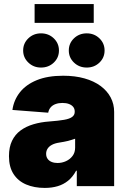

<svg xmlns="http://www.w3.org/2000/svg" viewBox="-20 -922 634 951"><path d="M201.7 8.8Q149.4 8.8 109.4 -8.3Q69.3 -25.4 46.9 -60.3Q24.4 -95.2 24.4 -148.4Q24.4 -193.4 39.6 -224.6Q54.7 -255.9 82 -275.9Q109.4 -295.9 145.8 -306.6Q182.1 -317.4 224.1 -320.3Q270 -323.7 297.6 -328.6Q325.2 -333.5 337.6 -343Q350.1 -352.5 350.1 -367.7V-369.6Q350.1 -383.3 342.5 -392.6Q335 -401.9 321.5 -407Q308.1 -412.1 289.1 -412.1Q270.5 -412.1 255.6 -406.7Q240.7 -401.4 231.2 -390.6Q221.7 -379.9 218.8 -363.8L41.5 -377.4Q48.3 -426.3 78.4 -464.6Q108.4 -502.9 162.1 -524.9Q215.8 -546.9 293 -546.9Q351.6 -546.9 398.4 -533.7Q445.3 -520.5 478 -496.3Q510.7 -472.2 528.1 -439.5Q545.4 -406.7 545.4 -367.7V0H360.4V-76.2H356.9Q340.3 -45.4 317.4 -26.9Q294.4 -8.3 265.6 0.2Q236.8 8.8 201.7 8.8ZM265.1 -114.7Q287.1 -114.7 306.9 -123.8Q326.7 -132.8 339.4 -149.7Q352.1 -166.5 352.1 -190.9V-234.9Q344.2 -232.4 335.7 -229.5Q327.1 -226.6 317.1 -224.1Q307.1 -221.7 296.6 -219.7Q286.1 -217.8 273.9 -215.8Q251.5 -212.4 237.1 -204.6Q222.7 -196.8 215.6 -185.5Q208.5 -174.3 208.5 -160.2Q208.5 -145.5 215.8 -135.3Q223.1 -125 235.8 -119.9Q248.5 -114.7 265.1 -114.7ZM409.7 -587.4Q372.1 -587.4 346.4 -612.1Q320.8 -636.7 320.8 -671.9Q320.8 -707.5 346.4 -732.2Q372.1 -756.8 409.7 -756.8Q446.8 -756.8 472.4 -732.2Q498 -707.5 498 -671.9Q498 -636.2 472.4 -611.8Q446.8 -587.4 409.7 -587.4ZM183.1 -587.4Q146 -587.4 120.4 -612.1Q94.7 -636.7 94.7 -671.9Q94.7 -707.5 120.4 -732.2Q146 -756.8 183.1 -756.8Q220.7 -756.8 246.3 -732.2Q272 -707.5 272 -671.9Q272 -636.2 246.3 -611.8Q220.7 -587.4 183.1 -587.4ZM444.3 -901.9V-808.6H151.4V-901.9Z"/></svg>

Font: Inter 18pt Black
Style: Regular
Weight: 900
Designer: Rasmus Andersson
Foundry: rsms
Version: Version 4.001;git-66647c0bb